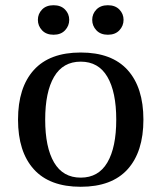

<svg xmlns="http://www.w3.org/2000/svg" viewBox="-20 -703 617 735"><path d="M349 -587Q333 -604 333 -627Q333 -650 349 -666.5Q365 -683 393 -683Q421 -683 437 -666.5Q453 -650 453 -627Q453 -604 437 -587Q421 -570 393 -570Q365 -570 349 -587ZM141 -587Q125 -604 125 -627Q125 -650 141 -666.5Q157 -683 185 -683Q213 -683 229 -666.5Q245 -650 245 -627Q245 -604 229 -587Q213 -570 185 -570Q157 -570 141 -587ZM109.5 -55Q49 -122 49 -245Q49 -368 109.5 -435Q170 -502 289 -502Q408 -502 468.5 -435Q529 -368 529 -245Q529 -122 468.5 -55Q408 12 289 12Q170 12 109.5 -55ZM187 -409Q153 -351 153 -245Q153 -139 187 -81Q221 -23 289 -23Q357 -23 391 -81Q425 -139 425 -245Q425 -351 391 -409Q357 -467 289 -467Q221 -467 187 -409Z"/></svg>

Font: Linguistics Pro
Style: Regular
Weight: 400
Designer: Stefan Peev, Context Ltd
Foundry: Stefan Peev, Context Ltd
Version: Version 001.000